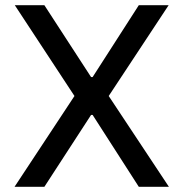

<svg xmlns="http://www.w3.org/2000/svg" viewBox="-20 -720 704 740"><path d="M267 -350 37 -700H151L331 -423H337L515 -700H630L399 -350L631 0H515L337 -277H331L151 0H36Z"/></svg>

Font: Lopes Sans Medium
Style: Regular
Weight: 500
Designer: Gabriel Lam, Diego Maldonado
Foundry: TypeRant, Foresti Design
Version: Version 4.000